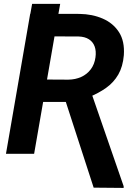

<svg xmlns="http://www.w3.org/2000/svg" viewBox="-20 -781 709 975"><path d="M125.5 -662.6 143.1 -761.2H285.6L268.1 -662.6ZM133.3 -710.9 383.8 -710.4Q448.7 -709.5 501.7 -686.5Q554.7 -663.6 584.2 -617.7Q613.8 -571.8 608.9 -501Q604 -442.9 580.8 -402.6Q557.6 -362.3 518.8 -334.7Q480 -307.1 429.7 -287.1L379.9 -263.2H148.4L168 -377.4L327.1 -376.5Q362.8 -377 392.1 -390.1Q421.4 -403.3 440.7 -428.7Q460 -454.1 464.8 -489.7Q469.2 -521.5 460.7 -544.9Q452.1 -568.4 431.6 -581.5Q411.1 -594.7 379.4 -595.7L256.8 -596.2L153.3 0H10.3ZM455.6 171.9 296.9 -316.9 440.9 -317.9 607.9 164.6V173.3Z"/></svg>

Font: Roboto
Style: Bold Italic
Weight: 700
Italic angle: -12°
Designer: Christian Robertson
Foundry: Google
Version: Version 3.0